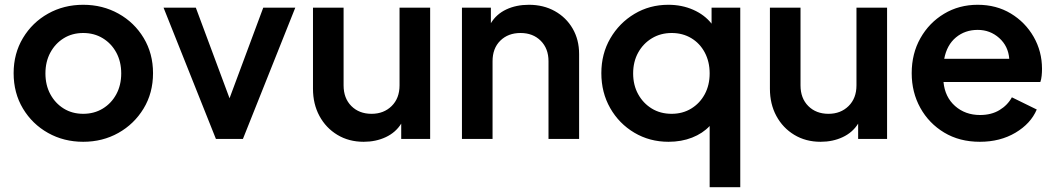

<svg xmlns="http://www.w3.org/2000/svg" viewBox="-20 -581 4404 803"><path d="M328 12Q247 12 181 -25Q115 -62 76 -127Q37 -192 37 -275Q37 -357 76 -422Q115 -487 181 -524Q247 -561 328 -561Q409 -561 475.5 -524Q542 -487 581 -422Q620 -357 620 -275Q620 -192 580.5 -127Q541 -62 475 -25Q409 12 328 12ZM328 -105Q374 -105 410 -127Q446 -149 466.5 -187Q487 -225 487 -274Q487 -323 466.5 -361Q446 -399 410 -421Q374 -443 328 -443Q282 -443 246.5 -421Q211 -399 190.5 -361Q170 -323 170 -274Q170 -225 190.5 -187Q211 -149 246.5 -127Q282 -105 328 -105Z M883 0 664 -549H799L940 -170L1081 -549H1215L996 0Z M1501 12Q1439 12 1391 -17Q1343 -46 1316 -96Q1289 -146 1289 -210V-549H1417V-224Q1417 -170 1449.5 -137.5Q1482 -105 1534 -105Q1585 -105 1618 -137.5Q1651 -170 1651 -224V-549H1779V0H1658V-64Q1635 -27 1593.5 -7.5Q1552 12 1501 12Z M1912 0V-549H2033V-484Q2056 -522 2097.5 -541.5Q2139 -561 2192 -561Q2253 -561 2300.5 -534.5Q2348 -508 2375 -461.5Q2402 -415 2402 -355V0H2274V-325Q2274 -378 2241.5 -410.5Q2209 -443 2157 -443Q2105 -443 2072.5 -411Q2040 -379 2040 -325V0Z M2948 202V-54Q2919 -23 2874.5 -5.5Q2830 12 2776 12Q2697 12 2633 -26Q2569 -64 2532 -129Q2495 -194 2495 -275Q2495 -356 2532.5 -420.5Q2570 -485 2633.5 -523Q2697 -561 2775 -561Q2832 -561 2879.5 -540Q2927 -519 2956 -482V-549H3076V202ZM2789 -105Q2835 -105 2871 -127Q2907 -149 2927.5 -187Q2948 -225 2948 -274Q2948 -323 2927.5 -361.5Q2907 -400 2871 -421.5Q2835 -443 2789 -443Q2743 -443 2706.5 -421Q2670 -399 2649 -361Q2628 -323 2628 -274Q2628 -225 2649 -187Q2670 -149 2706 -127Q2742 -105 2789 -105Z M3412 12Q3350 12 3302 -17Q3254 -46 3227 -96Q3200 -146 3200 -210V-549H3328V-224Q3328 -170 3360.5 -137.5Q3393 -105 3445 -105Q3496 -105 3529 -137.5Q3562 -170 3562 -224V-549H3690V0H3569V-64Q3546 -27 3504.5 -7.5Q3463 12 3412 12Z M4078 12Q3993 12 3929 -26.5Q3865 -65 3829 -130Q3793 -195 3793 -275Q3793 -357 3829.5 -421.5Q3866 -486 3928.5 -523.5Q3991 -561 4069 -561Q4147 -561 4207.5 -524.5Q4268 -488 4303 -427Q4338 -366 4338 -293Q4338 -279 4336.5 -264Q4335 -249 4331 -238H3926Q3932 -175 3974.5 -137.5Q4017 -100 4079 -100Q4126 -100 4160 -120.5Q4194 -141 4212 -174L4316 -123Q4291 -64 4227 -26Q4163 12 4078 12ZM4069 -456Q4016 -456 3978 -424.5Q3940 -393 3929 -335H4201Q4197 -388 4159 -422Q4121 -456 4069 -456Z"/></svg>

Font: Plus Jakarta Text
Style: Bold
Weight: 700
Designer: Gumpita Rahayu
Foundry: Tokotype Studio
Version: Version 1.000